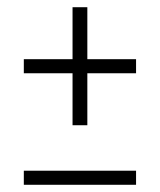

<svg xmlns="http://www.w3.org/2000/svg" viewBox="-20 -512 442 532"><path d="M181 -165V-309H46V-348H181V-492H222V-348H357V-309H222V-165ZM46 0V-39H357V0Z"/></svg>

Font: Alumni Sans Light
Style: Regular
Weight: 300
Version: Version 1.018